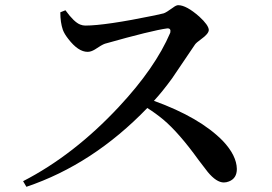

<svg xmlns="http://www.w3.org/2000/svg" viewBox="-20 -720 1040 735"><path d="M210.9 -672.9 230.5 -680.7Q263.7 -634.8 287.1 -626Q296.9 -622.1 306.6 -622.1Q382.8 -622.1 572.3 -661.1Q593.8 -666 606.4 -668.9Q616.2 -671.9 641.6 -690.4Q654.3 -700.2 662.1 -700.2Q693.4 -700.2 743.2 -656.2Q778.3 -624 779.3 -605.5Q779.3 -590.8 749 -569.3Q731.4 -556.6 726.6 -549.8Q644.5 -428.7 638.7 -419.9Q602.5 -370.1 569.3 -334Q745.1 -270.5 833 -180.7Q885.7 -125 886.7 -73.2Q886.7 -37.1 856.4 -25.4Q846.7 -21.5 836.9 -21.5Q808.6 -21.5 775.4 -61.5Q769.5 -69.3 740.2 -107.4Q665 -211.9 604.5 -262.7Q576.2 -286.1 543.9 -306.6Q335.9 -90.8 81.1 -4.9L68.4 -26.4Q263.7 -127 435.5 -311.5Q574.2 -460 631.8 -594.7Q635.7 -612.3 620.1 -611.3Q561.5 -603.5 381.8 -552.7Q370.1 -548.8 342.8 -530.3Q328.1 -521.5 315.4 -521.5Q279.3 -521.5 241.2 -571.3Q226.6 -589.8 220.7 -605.5Q210.9 -633.8 210.9 -672.9Z"/></svg>

Font: GenYoMin JP SemiBold
Style: Regular
Weight: 600
Version: Version 1.001;PS 1;hotconv 16.6.51;makeotf.lib2.5.65220 DEVE